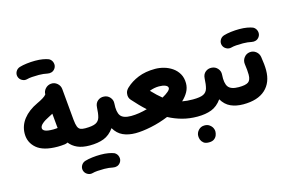

<svg xmlns="http://www.w3.org/2000/svg" viewBox="-122 -1033 2384 1602"><g transform="rotate(-15 1070.0 -232.0)"><path d="M36.1 -182.1Q36.1 -251.5 79.8 -307.9Q123.5 -364.3 204.1 -401.9Q230 -413.6 254.2 -428.2Q278.3 -442.9 287.1 -455.6Q286.6 -483.4 306.4 -504.9Q326.2 -526.4 355 -529.3Q385.3 -532.2 408.9 -512.2Q432.6 -492.2 435.5 -461.9L460 -189.9Q463.9 -149.4 471.9 -129.4Q480 -109.4 495.6 -102.8Q511.2 -96.2 536.6 -96.2H537.1Q567.9 -96.2 589.4 -74.5Q610.8 -52.7 610.8 -22Q610.8 8.3 589.4 30.3Q567.9 52.2 537.1 52.2H536.6Q472.7 52.2 430.4 33.2Q388.2 14.2 362.3 -19.5Q350.6 -13.2 337.4 -11.2Q322.3 -9.3 304.7 -8.3Q287.1 -7.3 275.9 -7.3Q151.9 -7.3 94 -56.6Q36.1 -106 36.1 -182.1ZM185.5 -191.4Q185.5 -174.8 206.1 -165.3Q226.6 -155.8 275.9 -155.8Q282.2 -155.8 292.7 -156.5Q303.2 -157.2 314 -158.2Q313 -167.5 312 -177.2L302.2 -284.7Q286.1 -275.4 267.6 -266.6Q230 -248.5 207.8 -229.2Q185.5 -210 185.5 -191.4ZM101.1 -658.7Q94.7 -681.6 106.2 -702.9Q117.7 -724.1 141.6 -731.9Q168.9 -740.2 205.1 -744.6Q241.2 -749 276.9 -749Q314 -749 343.5 -743.9Q373 -738.8 393.6 -730.5Q417.5 -716.8 423.8 -690.7Q430.2 -664.6 415.5 -643.1Q403.3 -626 386 -620.4Q368.7 -614.7 350.1 -618.7Q335.9 -622.1 315.7 -624.3Q295.4 -626.5 276.9 -626.5Q244.1 -626.5 217.5 -624.5Q190.9 -622.6 174.3 -617.7Q151.4 -611.3 129.6 -623.5Q107.9 -635.7 101.1 -658.7Z M462.4 -22Q462.4 -52.7 484.6 -74.5Q506.8 -96.2 537.1 -96.2Q598.6 -96.2 627 -109.9Q655.3 -123.5 664.3 -155.3Q673.3 -187 675.8 -241.2Q677.7 -275.9 700.9 -294.9Q724.1 -314 755.4 -311.5Q786.1 -309.6 806.4 -286.4Q826.7 -263.2 824.2 -232.9Q818.8 -158.7 842.3 -127.4Q865.7 -96.2 932.6 -96.2H933.1Q963.9 -96.2 985.4 -74.5Q1006.8 -52.7 1006.8 -22Q1006.8 8.3 985.4 30.3Q963.9 52.2 933.1 52.2H932.6Q870.6 52.2 824 31Q777.3 9.8 748 -40.5Q709.5 13.2 658.2 32.7Q606.9 52.2 537.1 52.2Q506.8 52.2 484.6 30.3Q462.4 8.3 462.4 -22ZM425.8 239.7Q419.4 216.8 430.9 195.6Q442.4 174.3 466.3 166.5Q493.7 158.2 529.8 153.8Q565.9 149.4 601.6 149.4Q638.7 149.4 668.2 154.5Q697.8 159.7 718.3 168Q742.2 181.6 748.5 207.8Q754.9 233.9 740.2 255.4Q728 272.5 710.7 278.1Q693.4 283.7 674.8 279.8Q660.6 276.4 640.4 274.2Q620.1 272 601.6 272Q568.8 272 542.2 273.9Q515.6 275.9 499 280.8Q476.1 287.1 454.3 274.9Q432.6 262.7 425.8 239.7Z M858.9 -22Q858.9 -52.7 880.9 -74.5Q902.8 -96.2 933.1 -96.2Q966.3 -96.2 1002 -101.8Q1037.6 -107.4 1072.8 -117.2Q1044.9 -142.1 1017.8 -170.2Q990.7 -198.2 963.9 -228.5Q943.4 -251.5 947.8 -283.7Q949.7 -303.7 961.9 -318.8Q967.8 -327.1 975.6 -333.5Q1017.1 -373 1079.8 -398.7Q1142.6 -424.3 1226.1 -424.3Q1263.7 -424.3 1302.2 -413.6Q1340.8 -402.8 1373.3 -380.4Q1405.8 -357.9 1425.5 -323.5Q1445.3 -289.1 1445.3 -241.7Q1445.3 -202.6 1426.3 -168.2Q1407.2 -133.8 1375 -104Q1415 -96.2 1466.8 -96.2H1467.3Q1498 -96.2 1519.5 -74.5Q1541 -52.7 1541 -22Q1541 8.3 1519.5 30.3Q1498 52.2 1467.3 52.2H1466.8Q1397.9 52.2 1336.7 35.6Q1275.4 19 1219.7 -10.7Q1145.5 20 1067.9 36.1Q990.2 52.2 933.1 52.2Q902.8 52.2 880.9 30.3Q858.9 8.3 858.9 -22ZM1220.2 -274.9Q1178.7 -274.9 1137.7 -258.8Q1186 -208 1225.1 -176.8Q1257.3 -194.3 1276.9 -211.2Q1296.4 -228 1296.4 -240.7Q1296.4 -256.8 1274.7 -265.9Q1252.9 -274.9 1220.2 -274.9Z M1392.6 -22Q1392.6 -52.7 1414.8 -74.5Q1437 -96.2 1467.3 -96.2Q1528.8 -96.2 1557.1 -109.9Q1585.4 -123.5 1594.5 -155.3Q1603.5 -187 1606 -241.2Q1607.9 -275.9 1631.1 -294.9Q1654.3 -314 1685.5 -311.5Q1716.3 -309.6 1736.6 -286.4Q1756.8 -263.2 1754.4 -232.9Q1749 -158.7 1772.5 -127.4Q1795.9 -96.2 1862.8 -96.2H1863.3Q1894 -96.2 1915.5 -74.5Q1937 -52.7 1937 -22Q1937 8.3 1915.5 30.3Q1894 52.2 1863.3 52.2H1862.8Q1800.8 52.2 1754.2 31Q1707.5 9.8 1678.2 -40.5Q1639.6 13.2 1588.4 32.7Q1537.1 52.2 1467.3 52.2Q1437 52.2 1414.8 30.3Q1392.6 8.3 1392.6 -22ZM1429.7 210.4Q1429.7 182.6 1450.2 160.4Q1470.7 138.2 1502.4 138.2Q1525.4 138.2 1541.3 147.9Q1557.1 157.7 1566.4 171.9Q1578.1 191.4 1578.1 210.4Q1578.1 225.1 1571.8 242.4Q1565.4 259.8 1549.1 272.2Q1532.7 284.7 1503.4 284.7Q1473.1 284.7 1457.5 272Q1441.9 259.3 1435.5 242.7Q1429.7 226.6 1429.7 210.4Z M1789.1 -22Q1789.1 -52.7 1811 -74.5Q1833 -96.2 1863.3 -96.2Q1921.9 -96.2 1945.3 -112.5Q1968.8 -128.9 1968.8 -175.8Q1968.8 -212.4 1960.4 -270.5Q1957 -300.8 1975.6 -325.4Q1994.1 -350.1 2024.4 -354Q2054.7 -357.9 2078.9 -339.4Q2103 -320.8 2107.9 -290.5Q2119.1 -222.7 2119.1 -174.8Q2119.1 -67.9 2053.5 -7.8Q1987.8 52.2 1863.3 52.2Q1833 52.2 1811 30.3Q1789.1 8.3 1789.1 -22ZM1814.9 -472.7Q1808.6 -495.6 1820.1 -516.8Q1831.5 -538.1 1855.5 -545.9Q1882.8 -554.2 1918.9 -558.6Q1955.1 -563 1990.7 -563Q2027.8 -563 2057.4 -557.9Q2086.9 -552.7 2107.4 -544.4Q2131.3 -530.8 2137.7 -504.6Q2144 -478.5 2129.4 -457Q2117.2 -439.9 2099.9 -434.3Q2082.5 -428.7 2064 -432.6Q2049.8 -436 2029.5 -438.2Q2009.3 -440.4 1990.7 -440.4Q1958 -440.4 1931.4 -438.5Q1904.8 -436.5 1888.2 -431.6Q1865.2 -425.3 1843.5 -437.5Q1821.8 -449.7 1814.9 -472.7Z"/></g></svg>

Font: Mikhak-FD ExtraBold
Style: Regular
Weight: 800
Designer: Amin Abedi
Version: Version 3.2